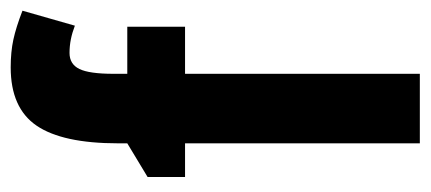

<svg xmlns="http://www.w3.org/2000/svg" viewBox="-243 -562 805 359"><g transform="rotate(-90 159.5 -382.5)"><path d="M289 -439H201V0H71V-439H8V-509L71 -547V-564Q71 -668 104 -716.5Q137 -765 213 -765Q242 -765 265 -760Q288 -755 319 -743L291 -645Q278 -650 265.5 -652.5Q253 -655 240 -655Q219 -655 210 -636.5Q201 -618 201 -573V-547H289Z"/></g></svg>

Font: Noto Sans ExtraCondensed
Style: Bold
Weight: 700
Width: 2
Designer: Monotype Design Team
Foundry: Monotype Imaging Inc.
Version: Version 2.013; ttfautohint (v1.8.4.7-5d5b)